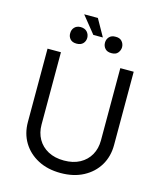

<svg xmlns="http://www.w3.org/2000/svg" viewBox="-143 -1101 1026 1217"><g transform="rotate(15 370.5 -492.5)"><path d="M565.4 -727.5H653.3V-246.1Q653.3 -171.4 618.4 -113Q583.5 -54.7 520 -21Q456.5 12.7 371.1 12.7Q285.6 12.7 221.9 -21Q158.2 -54.7 123 -113Q87.9 -171.4 87.9 -246.1V-727.5H175.8V-252.9Q175.8 -199.7 199.2 -158.2Q222.7 -116.7 266.6 -93Q310.5 -69.3 371.1 -69.3Q431.6 -69.3 475.1 -93Q518.6 -116.7 542 -158.2Q565.4 -199.7 565.4 -252.9ZM345.7 -998 408.2 -886.7H345.7L255.9 -998ZM201.2 -858.4Q200.7 -881.8 215.1 -897.7Q229.5 -913.6 255.9 -914.1Q283.7 -913.6 298.3 -897.7Q313 -881.8 313.5 -858.4Q313 -835.9 298.6 -820.8Q284.2 -805.7 256.8 -805.7Q228.5 -805.7 214.6 -821.5Q200.7 -837.4 201.2 -858.4ZM429.7 -858.4Q429.7 -880.9 444.1 -896.7Q458.5 -912.6 486.3 -912.1Q513.2 -912.6 527.3 -896.7Q541.5 -880.9 542 -858.4Q541.5 -837.4 527.8 -820.8Q514.2 -804.2 486.3 -804.7Q458.5 -804.2 444.1 -820.1Q429.7 -835.9 429.7 -858.4Z"/></g></svg>

Font: Inter V
Style: 
Weight: 400
Designer: Rasmus Andersson
Foundry: rsms
Version: Version 4.000;git-a3f224843